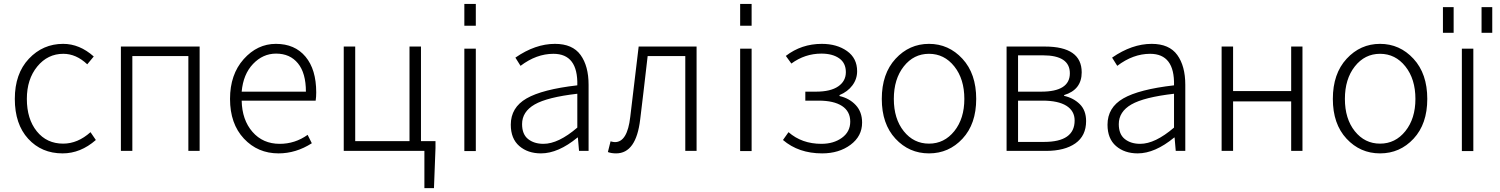

<svg xmlns="http://www.w3.org/2000/svg" viewBox="-20 -771 7662 981"><path d="M299.8 12.7Q192.4 12.7 124 -62Q55.7 -136.7 55.7 -265.6Q55.7 -394.5 127.4 -470.7Q199.2 -546.9 302.7 -546.9Q386.7 -546.9 459 -482.4L425.8 -442.4Q369.1 -496.1 303.7 -496.1Q223.6 -496.1 170.4 -431.2Q117.2 -366.2 117.2 -265.6Q117.2 -163.1 168 -100.1Q218.8 -37.1 302.7 -37.1Q377 -37.1 442.4 -95.7L469.7 -55.7Q391.6 12.7 299.8 12.7Z M597.7 0V-533.2H1000V0H942.4V-484.4H656.2V0Z M1403.3 12.7Q1296.9 12.7 1226.1 -63Q1155.3 -138.7 1155.3 -265.6Q1155.3 -390.6 1225.1 -468.8Q1294.9 -546.9 1389.6 -546.9Q1486.3 -546.9 1541 -481.4Q1595.7 -416 1595.7 -298.8Q1595.7 -275.4 1592.8 -256.8H1214.8Q1216.8 -158.2 1270 -97.2Q1323.2 -36.1 1409.2 -36.1Q1487.3 -36.1 1551.8 -82L1573.2 -39.1Q1492.2 12.7 1403.3 12.7ZM1214.8 -302.7H1543Q1543 -397.5 1502.4 -447.3Q1461.9 -497.1 1390.6 -497.1Q1323.2 -497.1 1272.9 -444.3Q1222.7 -391.6 1214.8 -302.7Z M2130.9 -49.8H2205.1V-14.6L2197.3 190.4H2148.4V0H1736.3V-533.2H1794.9V-49.8H2072.3V-533.2H2130.9Z M2352.5 -639.6V-751H2411.1V-639.6ZM2352.5 1V-522.5H2411.1V1Z M2744.1 12.7Q2676.8 12.7 2633.3 -24.9Q2589.8 -62.5 2589.8 -133.8Q2589.8 -221.7 2670.4 -268.1Q2751 -314.5 2929.7 -335Q2933.6 -496.1 2807.6 -496.1Q2720.7 -496.1 2639.6 -434.6L2613.3 -476.6Q2714.8 -546.9 2815.4 -546.9Q2905.3 -546.9 2946.3 -490.2Q2987.3 -433.6 2987.3 -337.9V0H2938.5L2932.6 -68.4H2930.7Q2832 12.7 2744.1 12.7ZM2756.8 -36.1Q2833 -36.1 2929.7 -119.1V-292Q2776.4 -274.4 2711.9 -237.3Q2647.5 -200.2 2647.5 -136.7Q2647.5 -85 2678.2 -60.5Q2709 -36.1 2756.8 -36.1Z M3127.9 12.7Q3103.5 12.7 3085.9 5.9L3099.6 -48.8Q3113.3 -44.9 3122.1 -44.9Q3185.5 -44.9 3200.2 -173.8Q3207 -234.4 3221.7 -353.5Q3236.3 -472.7 3243.2 -533.2H3539.1V0H3481.4V-484.4H3289.1Q3282.2 -419.9 3267.6 -299.3Q3252.9 -178.7 3251 -161.1Q3230.5 12.7 3127.9 12.7Z M3761.7 -639.6V-751H3820.3V-639.6ZM3761.7 1V-522.5H3820.3V1Z M4180.7 12.7Q4060.5 12.7 3980.5 -55.7L4008.8 -95.7Q4077.1 -36.1 4176.8 -36.1Q4239.3 -36.1 4281.7 -66.9Q4324.2 -97.7 4324.2 -149.4Q4324.2 -202.1 4282.2 -229.5Q4240.2 -256.8 4163.1 -256.8H4094.7V-302.7H4149.4Q4223.6 -302.7 4262.7 -329.6Q4301.8 -356.4 4301.8 -402.3Q4301.8 -449.2 4267.6 -473.1Q4233.4 -497.1 4176.8 -497.1Q4092.8 -497.1 4023.4 -446.3L3995.1 -485.4Q4075.2 -546.9 4178.7 -546.9Q4255.9 -546.9 4307.6 -510.3Q4359.4 -473.6 4359.4 -407.2Q4359.4 -367.2 4335.4 -335Q4311.5 -302.7 4269.5 -285.2V-280.3Q4320.3 -268.6 4352.5 -233.9Q4384.8 -199.2 4384.8 -144.5Q4384.8 -75.2 4325.7 -31.2Q4266.6 12.7 4180.7 12.7Z M4485.4 -265.6Q4485.4 -394.5 4555.7 -470.7Q4626 -546.9 4726.6 -546.9Q4827.1 -546.9 4897.5 -470.7Q4967.8 -394.5 4967.8 -265.6Q4967.8 -137.7 4897.9 -62.5Q4828.1 12.7 4726.6 12.7Q4625 12.7 4555.2 -62.5Q4485.4 -137.7 4485.4 -265.6ZM4907.2 -265.6Q4907.2 -367.2 4856 -431.6Q4804.7 -496.1 4726.6 -496.1Q4648.4 -496.1 4597.7 -431.6Q4546.9 -367.2 4546.9 -265.6Q4546.9 -164.1 4597.7 -100.6Q4648.4 -37.1 4726.6 -37.1Q4804.7 -37.1 4856 -101.1Q4907.2 -165 4907.2 -265.6Z M5123 0V-533.2H5318.4Q5506.8 -533.2 5506.8 -401.4Q5506.8 -312.5 5417 -285.2V-281.2Q5464.8 -270.5 5497.1 -238.8Q5529.3 -207 5529.3 -152.3Q5529.3 -77.1 5474.6 -38.6Q5419.9 0 5324.2 0ZM5181.6 -302.7H5299.8Q5446.3 -302.7 5446.3 -396.5Q5446.3 -488.3 5308.6 -488.3H5181.6ZM5181.6 -45.9H5314.5Q5470.7 -45.9 5470.7 -155.3Q5470.7 -204.1 5428.7 -230.5Q5386.7 -256.8 5306.6 -256.8H5181.6Z M5793 12.7Q5725.6 12.7 5682.1 -24.9Q5638.7 -62.5 5638.7 -133.8Q5638.7 -221.7 5719.2 -268.1Q5799.8 -314.5 5978.5 -335Q5982.4 -496.1 5856.4 -496.1Q5769.5 -496.1 5688.5 -434.6L5662.1 -476.6Q5763.7 -546.9 5864.3 -546.9Q5954.1 -546.9 5995.1 -490.2Q6036.1 -433.6 6036.1 -337.9V0H5987.3L5981.4 -68.4H5979.5Q5880.9 12.7 5793 12.7ZM5805.7 -36.1Q5881.8 -36.1 5978.5 -119.1V-292Q5825.2 -274.4 5760.7 -237.3Q5696.3 -200.2 5696.3 -136.7Q5696.3 -85 5727.1 -60.5Q5757.8 -36.1 5805.7 -36.1Z M6221.7 0V-533.2H6280.3V-305.7H6577.1V-533.2H6634.8V0H6577.1V-252.9H6280.3V0Z M6790 -265.6Q6790 -394.5 6860.4 -470.7Q6930.7 -546.9 7031.2 -546.9Q7131.8 -546.9 7202.1 -470.7Q7272.5 -394.5 7272.5 -265.6Q7272.5 -137.7 7202.6 -62.5Q7132.8 12.7 7031.2 12.7Q6929.7 12.7 6859.9 -62.5Q6790 -137.7 6790 -265.6ZM7211.9 -265.6Q7211.9 -367.2 7160.6 -431.6Q7109.4 -496.1 7031.2 -496.1Q6953.1 -496.1 6902.3 -431.6Q6851.6 -367.2 6851.6 -265.6Q6851.6 -164.1 6902.3 -100.6Q6953.1 -37.1 7031.2 -37.1Q7109.4 -37.1 7160.6 -101.1Q7211.9 -165 7211.9 -265.6Z M7352.5 -603.5V-734.4H7407.2V-603.5ZM7549.8 -603.5V-734.4H7604.5V-603.5ZM7449.2 1V-522.5H7507.8V1Z"/></svg>

Font: Gen Shin Gothic Light
Style: Regular
Weight: 200
Designer: [Source Han Sans]
Ryoko NISHIZUKA  (kana & ideographs); Paul D. Hunt (Latin, Greek & Cyrillic); Wenlong ZHANG  (bopomofo
Version: Version 1.002.20150607